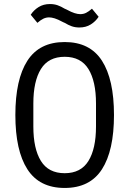

<svg xmlns="http://www.w3.org/2000/svg" viewBox="-20 -918 640 950"><path d="M56 -349Q56 -525 115.5 -617.5Q175 -710 300 -710Q425 -710 484.5 -617.5Q544 -525 544 -349Q544 -173 484.5 -80.5Q425 12 300 12Q175 12 115.5 -80.5Q56 -173 56 -349ZM455 -292V-406Q455 -516 417.5 -576.5Q380 -637 300 -637Q220 -637 182.5 -576.5Q145 -516 145 -406V-292Q145 -182 182.5 -121.5Q220 -61 300 -61Q380 -61 417.5 -121.5Q455 -182 455 -292ZM300 -805 293 -808 289 -810Q267 -822 251 -827Q235 -832 223 -832Q208 -832 194.5 -825.5Q181 -819 165 -805L132 -845Q147 -868 171 -883Q195 -898 227 -898Q248 -898 265 -892Q282 -886 300 -875L307 -872L311 -870Q333 -858 349 -853Q365 -848 377 -848Q393 -848 406 -854.5Q419 -861 435 -875L468 -835Q453 -812 429 -797Q405 -782 373 -782Q352 -782 335 -788Q318 -794 300 -805Z"/></svg>

Font: iA Writer Mono V
Style: Regular
Weight: 400
Designer: Mike Abbink, Paul van der Laan, Pieter van Rosmalen
Foundry: Bold Monday
Version: Version 2.000